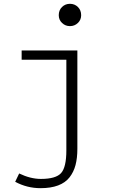

<svg xmlns="http://www.w3.org/2000/svg" viewBox="-20 -776 640 1013"><path d="M290 -695.8Q290 -722.2 307.1 -739Q324.2 -755.9 349.1 -755.9Q374 -755.9 391.1 -739Q408.2 -722.2 408.2 -695.8Q408.2 -671.4 390.9 -654.8Q373.5 -638.2 349.1 -638.2Q324.7 -638.2 307.4 -654.8Q290 -671.4 290 -695.8ZM193.8 216.8Q122.6 216.8 60.1 183.1L81.1 139.2Q140.6 168 195.8 168Q274.9 168 302.5 137Q330.1 106 330.1 17.1V-460.9H94.2V-509.8H388.2V8.8Q388.2 58.1 378.4 95Q368.7 131.8 346.7 159.9Q324.7 188 286.4 202.4Q248 216.8 193.8 216.8Z"/></svg>

Font: Office Code Pro D Light
Style: Regular
Weight: 300
Designer: Nathan Rutzky & Paul D. Hunt
Foundry: Adobe Systems Incorporated
Version: Version 1.004;PS 001.004;hotconv 1.0.70;makeotf.lib2.5.58329